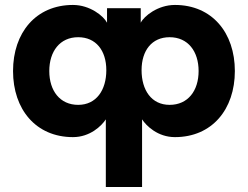

<svg xmlns="http://www.w3.org/2000/svg" viewBox="-20 -541 1001 776"><path d="M407.7 214.8H554.2V-58.6C571.3 -32.2 617.7 13.2 687 13.2C836.9 13.2 929.2 -99.1 929.2 -253.9C929.2 -408.7 836.9 -521 687 -521C617.7 -521 562.5 -476.1 548.8 -449.2V-507.8H412.6V-449.2C398.9 -476.1 343.8 -521 274.9 -521C125 -521 32.7 -408.7 32.7 -253.9C32.7 -99.1 125 13.2 274.9 13.2C343.8 13.2 390.6 -32.2 407.7 -58.6ZM409.7 -257.3C409.7 -177.2 369.6 -117.2 295.9 -117.2C222.2 -117.2 179.2 -174.3 179.2 -253.9C179.2 -333.5 222.2 -390.6 295.9 -390.6C367.7 -390.6 409.7 -336.9 409.7 -257.3ZM552.2 -257.3C552.2 -336.9 593.8 -390.6 665.5 -390.6C739.7 -390.6 782.7 -333.5 782.7 -253.9C782.7 -174.3 739.7 -117.2 665.5 -117.2C591.8 -117.2 552.2 -177.2 552.2 -257.3Z"/></svg>

Font: Giphurs ExtraBold
Style: Regular
Weight: 800
Version: Version 1.000